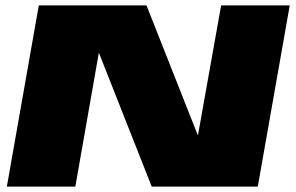

<svg xmlns="http://www.w3.org/2000/svg" viewBox="-20 -695 1104 715"><path d="M5.5 0H260.5L348 -498H348.5L545 0H940L1059 -675H803.5L717.5 -193H716L525.5 -675H124.5Z"/></svg>

Font: Anybody Expanded Black
Style: Italic
Weight: 900
Width: 7
Italic angle: -10°
Version: Version 1.113;gftools[0.9.25]